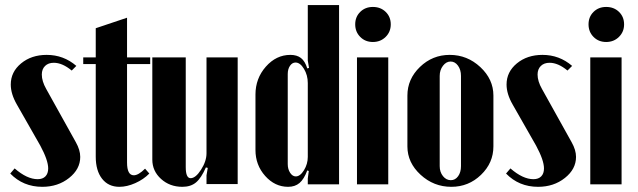

<svg xmlns="http://www.w3.org/2000/svg" viewBox="-20 -719 2490 749"><path d="M277.8 -461.9 259.8 -443.8Q223.1 -474.1 189.9 -474.1Q168.5 -474.1 155.8 -461.7Q143.1 -449.2 143.1 -428.2Q143.1 -402.3 160.2 -372.1L275.9 -164.1Q293 -133.8 293 -106.9Q293 -59.1 249.5 -24.7Q206.1 9.8 145 9.8Q70.3 9.8 20 -42L37.1 -62Q85.4 -20 127 -20Q146.5 -20 157.2 -31Q168 -42 168 -62Q168 -93.8 137.2 -150.9L45.9 -311Q22 -352.5 22 -389.2Q22 -438.5 62.3 -471.7Q102.5 -504.9 162.1 -504.9Q228 -504.9 277.8 -461.9Z M445.8 9.8Q402.8 9.8 378.2 -21.7Q353.5 -53.2 353.5 -107.9V-469.2H304.7V-495.1H353.5V-608.9L475.6 -649.9V-495.1H565.9V-469.2H475.6V-85Q475.6 -35.2 502 -35.2Q520 -35.2 545.9 -61L562.5 -42Q540 -19 507.6 -4.6Q475.1 9.8 445.8 9.8Z M783.2 -65.9Q765.1 -24.4 744.6 -7.3Q724.1 9.8 691.4 9.8Q642.1 9.8 608.2 -21Q574.2 -51.8 574.2 -96.2V-495.1H704.6V-66.9Q704.6 -23.9 723.6 -23.9Q743.2 -23.9 764.4 -57.1Q785.6 -90.3 785.6 -121.1V-495.1H907.2V-1H785.6V-35.2L790.5 -64Z M1180.7 -22.9 1184.6 -51.8 1178.7 -54.2Q1166 -20 1148.4 -5.1Q1130.9 9.8 1104 9.8Q1052.2 9.8 1014.4 -32.7Q976.6 -75.2 976.6 -133.8V-350.1Q976.6 -413.1 1017.1 -459Q1057.6 -504.9 1112.8 -504.9Q1138.2 -504.9 1154.1 -492.7Q1169.9 -480.5 1178.7 -452.1L1185.5 -454.1L1180.7 -482.9V-699.2H1302.7V0H1180.7ZM1180.7 -395Q1180.7 -425.8 1165.8 -450.4Q1150.9 -475.1 1132.8 -475.1Q1120.1 -475.1 1111.3 -462.4Q1102.5 -449.7 1102.5 -430.2V-79.1Q1102.5 -59.1 1111.8 -44.9Q1121.1 -30.8 1133.8 -30.8Q1150.9 -30.8 1165.8 -54.9Q1180.7 -79.1 1180.7 -106.9Z M1434.6 -691.9Q1464.8 -691.9 1484.6 -672.6Q1504.4 -653.3 1504.4 -624Q1504.4 -594.7 1484.4 -575Q1464.4 -555.2 1434.6 -555.2Q1404.8 -555.2 1385.3 -575Q1365.7 -594.7 1365.7 -624Q1365.7 -653.3 1385.3 -672.6Q1404.8 -691.9 1434.6 -691.9ZM1372.6 -495.1H1494.6V0H1372.6Z M1734.4 -504.9Q1802.7 -504.9 1853.8 -457.3Q1904.8 -409.7 1904.8 -346.2V-147.9Q1904.8 -83.5 1856.4 -36.9Q1808.1 9.8 1740.7 9.8Q1671.9 9.8 1620.6 -37.4Q1569.3 -84.5 1569.3 -147.9V-346.2Q1569.3 -410.6 1618.2 -457.8Q1667 -504.9 1734.4 -504.9ZM1695.3 -422.9V-70.8Q1695.3 -47.9 1708 -32Q1720.7 -16.1 1738.8 -16.1Q1755.9 -16.1 1767.1 -31.5Q1778.3 -46.9 1778.3 -70.8V-422.9Q1778.3 -446.8 1766.6 -462.9Q1754.9 -479 1737.8 -479Q1720.7 -479 1708 -462.4Q1695.3 -445.8 1695.3 -422.9Z M2211.9 -461.9 2193.8 -443.8Q2157.2 -474.1 2124 -474.1Q2102.5 -474.1 2089.8 -461.7Q2077.1 -449.2 2077.1 -428.2Q2077.1 -402.3 2094.2 -372.1L2210 -164.1Q2227.1 -133.8 2227.1 -106.9Q2227.1 -59.1 2183.6 -24.7Q2140.1 9.8 2079.1 9.8Q2004.4 9.8 1954.1 -42L1971.2 -62Q2019.5 -20 2061 -20Q2080.6 -20 2091.3 -31Q2102.1 -42 2102.1 -62Q2102.1 -93.8 2071.3 -150.9L1980 -311Q1956.1 -352.5 1956.1 -389.2Q1956.1 -438.5 1996.3 -471.7Q2036.6 -504.9 2096.2 -504.9Q2162.1 -504.9 2211.9 -461.9Z M2344.7 -691.9Q2375 -691.9 2394.8 -672.6Q2414.6 -653.3 2414.6 -624Q2414.6 -594.7 2394.5 -575Q2374.5 -555.2 2344.7 -555.2Q2314.9 -555.2 2295.4 -575Q2275.9 -594.7 2275.9 -624Q2275.9 -653.3 2295.4 -672.6Q2314.9 -691.9 2344.7 -691.9ZM2282.7 -495.1H2404.8V0H2282.7Z"/></svg>

Font: Moniqa Black Heading
Style: Regular
Weight: 900
Designer: Rajesh Rajput
Foundry: Rajesh Rajput
Version: Version 1.000